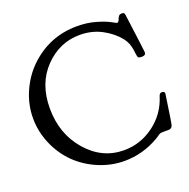

<svg xmlns="http://www.w3.org/2000/svg" viewBox="-128 -819 955 968"><g transform="rotate(-20 349.5 -335.5)"><path d="M115.2 -353.5Q115.2 -215.8 197.3 -121.6Q279.3 -27.3 396.5 -27.3Q484.4 -27.3 557.1 -81.1Q629.9 -134.8 657.2 -223.6Q662.1 -237.3 671.9 -237.3Q688.5 -237.3 688.5 -225.6Q666 -70.3 663.1 -63.5Q658.2 -46.9 640.6 -46.9H639.6H612.3Q600.6 -46.9 595.2 -44.9Q589.8 -43 580.6 -36.1Q571.3 -29.3 565.4 -26.4Q477.5 24.4 379.9 24.4Q310.5 24.4 244.1 -2.9Q177.7 -30.3 127 -79.1Q76.2 -128.9 47.4 -196.3Q18.6 -263.7 18.6 -335Q18.6 -408.2 48.8 -476.6Q79.1 -544.9 129.9 -593.8Q237.3 -696.3 384.8 -696.3H385.7Q439.5 -696.3 484.9 -683.1Q530.3 -669.9 555.2 -656.2Q580.1 -642.6 582 -642.6Q589.8 -642.6 595.7 -659.2Q601.6 -675.8 611.3 -678.7Q613.3 -678.7 617.2 -679.2Q621.1 -679.7 622.1 -679.7Q632.8 -679.7 634.8 -668L641.6 -617.2Q648.4 -565.4 655.3 -512.7Q662.1 -460 662.1 -456.1Q662.1 -439.5 641.6 -439.5Q623 -439.5 620.1 -445.8Q617.2 -452.1 613.3 -486.3Q608.4 -523.4 586.9 -551.8Q552.7 -594.7 500 -622.6Q447.3 -650.4 382.8 -650.4Q274.4 -650.4 194.8 -568.4Q115.2 -486.3 115.2 -353.5Z"/></g></svg>

Font: Goudy Bookletter 1911
Style: Regular
Weight: 400
Version: Version 2010.07.03